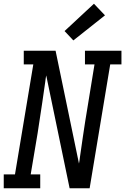

<svg xmlns="http://www.w3.org/2000/svg" viewBox="-30 -1006 669 1026"><path d="M-10 0V-74H50L148 -662H97V-735H267L392 -132Q394 -141 395 -149Q396 -157 397 -165L413 -276Q419 -317 425.5 -358.5Q432 -400 439 -441L475 -662H424V-735H619V-662H559L449 0H342L217 -603Q215 -594 214 -586Q213 -578 212 -570L196 -459Q190 -418 183.5 -376.5Q177 -335 171 -294L134 -74H185V0ZM362 -790 315 -840 472 -986 531 -924Z"/></svg>

Font: Iosevka Slab Extended Oblique
Style: Regular
Weight: 400
Width: 7
Italic angle: -9°
Monospace: yes
Designer: Belleve Invis
Foundry: Belleve Invis
Version: Version 11.1.0; ttfautohint (v1.8.3)